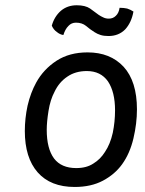

<svg xmlns="http://www.w3.org/2000/svg" viewBox="-20 -705 563 744"><path d="M319.3 -502Q249 -502 199.2 -469.7Q148.4 -436.5 120.1 -384.8Q98.6 -345.7 86.9 -295.9Q76.2 -246.1 76.2 -197.3Q76.2 -93.8 126 -37.1Q175.8 19.5 269.5 19.5Q333 19.5 378.9 -4.9Q424.8 -29.3 453.1 -68.4Q483.4 -110.4 497.1 -168.9Q510.7 -226.6 510.7 -281.2Q510.7 -389.6 459 -446.3Q407.2 -502 319.3 -502ZM316.4 -429.7Q370.1 -429.7 398.4 -389.6Q425.8 -348.6 425.8 -277.3Q425.8 -233.4 417 -190.4Q407.2 -146.5 386.7 -116.2Q369.1 -87.9 341.8 -71.3Q315.4 -53.7 275.4 -53.7Q217.8 -53.7 189.5 -90.8Q161.1 -128.9 161.1 -202.1Q161.1 -232.4 168 -275.4Q174.8 -318.4 191.4 -349.6Q209 -386.7 241.2 -408.2Q272.5 -429.7 316.4 -429.7ZM274.4 -617.2Q297.9 -617.2 313.5 -604.5Q328.1 -591.8 346.7 -580.1Q357.4 -573.2 370.1 -569.3Q382.8 -565.4 400.4 -565.4Q439.5 -565.4 464.8 -590.8Q489.3 -617.2 497.1 -660.2Q485.4 -668 472.7 -671.9Q460 -674.8 443.4 -674.8Q440.4 -654.3 428.7 -643.6Q418 -632.8 401.4 -632.8Q389.6 -632.8 379.9 -637.7Q371.1 -641.6 362.3 -647.5Q346.7 -659.2 329.1 -671.9Q310.5 -684.6 277.3 -684.6Q241.2 -684.6 215.8 -663.1Q190.4 -640.6 180.7 -605.5Q187.5 -589.8 200.2 -581.1Q211.9 -571.3 225.6 -569.3Q232.4 -591.8 245.1 -604.5Q256.8 -617.2 274.4 -617.2Z"/></svg>

Font: cl
Style: Italic
Weight: 400
Designer: Mitja Miklavcic
Version: Version 7.504; 2011; Build 1022